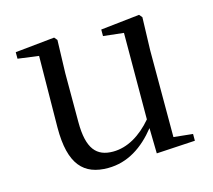

<svg xmlns="http://www.w3.org/2000/svg" viewBox="-83 -623 819 738"><g transform="rotate(-15 326.5 -254.0)"><path d="M456 9 610 0V-27L534 -35V-380L538 -511L528 -523L373 -506V-480L454 -471L453 -127C407 -73 353 -41 296 -41C231 -41 196 -78 196 -185V-380L200 -511L190 -523L33 -507V-481L116 -470L113 -186C112 -37 166 15 261 15C340 15 403 -28 454 -92Z"/></g></svg>

Font: Harano Aji Mincho
Style: Regular
Weight: 400
Foundry: Masamichi Hosoda
Version: HaranoAjiMincho-Regular version 20230610;ttx 4.39.4